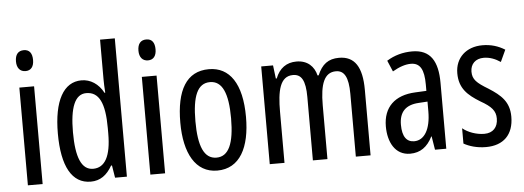

<svg xmlns="http://www.w3.org/2000/svg" viewBox="-50 -901 2866 1051"><g transform="rotate(-5 1383.0 -375.0)"><path d="M107 -739C76 -739 59 -719 59 -681C59 -645 77 -624 107 -624C137 -624 153 -645 153 -681C153 -718 138 -739 107 -739ZM146 -537H65V0H146Z M410 10C462 10 499 -17 528 -68H533L544 0H609V-760H528V-542C528 -521 529 -498 531 -468H527C500 -519 456 -547 407 -547C308 -547 253 -447 253 -268C253 -87 307 10 410 10ZM429 -59C365 -59 336 -130 336 -268C336 -402 364 -475 427 -475C497 -475 528 -412 528 -274V-244C528 -120 494 -59 429 -59Z M780 -739C749 -739 732 -719 732 -681C732 -645 750 -624 780 -624C810 -624 826 -645 826 -681C826 -718 811 -739 780 -739ZM819 -537H738V0H819Z M1287 -269C1287 -452 1221 -547 1107 -547C983 -547 926 -446 926 -269C926 -101 986 10 1105 10C1230 10 1287 -102 1287 -269ZM1009 -269C1009 -407 1038 -476 1107 -476C1174 -476 1205 -407 1205 -269C1205 -130 1174 -61 1107 -61C1039 -61 1009 -132 1009 -269Z M1822 -547C1763 -547 1728 -520 1703 -461H1697C1685 -511 1649 -547 1588 -547C1534 -547 1494 -519 1473 -464H1468L1459 -537H1394V0H1475V-281C1475 -395 1491 -475 1563 -475C1609 -475 1631 -440 1631 -348V0H1711V-296C1711 -413 1735 -475 1799 -475C1844 -475 1867 -438 1867 -345V0H1948V-360C1948 -486 1908 -547 1822 -547Z M2224 -547C2173 -547 2126 -534 2084 -508L2110 -447C2148 -469 2181 -480 2211 -480C2262 -480 2283 -442 2283 -360V-325L2222 -322C2109 -317 2045 -256 2045 -150C2045 -65 2082 10 2165 10C2221 10 2260 -18 2288 -74H2290L2302 0H2364V-362C2364 -480 2325 -547 2224 -547ZM2236 -263 2284 -266V-212C2284 -114 2249 -56 2193 -56C2152 -56 2128 -86 2128 -152C2128 -222 2163 -259 2236 -263Z M2734 -144C2734 -226 2689 -265 2623 -307C2560 -345 2538 -365 2538 -408C2538 -450 2566 -478 2611 -478C2644 -478 2675 -466 2703 -447L2733 -512C2696 -535 2656 -547 2610 -547C2521 -547 2460 -491 2460 -406C2460 -323 2505 -283 2572 -242C2632 -208 2654 -183 2654 -141C2654 -92 2626 -63 2579 -63C2535 -63 2489 -80 2460 -104V-20C2490 -3 2532 10 2582 10C2678 10 2734 -45 2734 -144Z"/></g></svg>

Font: Noto Sans Devanagari ExtraCondensed
Style: Regular
Weight: 400
Width: 2
Designer: Jelle Bosma - Monotype Design Team
Foundry: Monotype Imaging Inc.
Version: Version 2.004